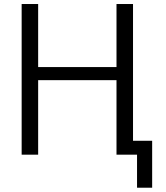

<svg xmlns="http://www.w3.org/2000/svg" viewBox="-20 -750 803 931"><path d="M85 0V-730.5H165V-424.8H544.9V-730.5H625V-67.4H717.8V160.2H644.5V0H544.9V-361.3H165V0Z"/></svg>

Font: GenEi M Gothic v2 Regular
Style: Regular
Weight: 400
Version: Version 2.0